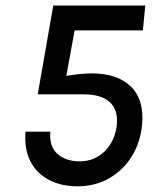

<svg xmlns="http://www.w3.org/2000/svg" viewBox="-20 -659 556 692"><path d="M259 12.5Q201 12.5 156.8 -10.5Q112.5 -33.5 89.8 -77.2Q67 -121 72 -184.5H161.5Q156.5 -131 187.2 -104.2Q218 -77.5 267 -77.5Q322 -77.5 358.8 -115.2Q395.5 -153 401 -210Q406 -263.5 375.5 -291.2Q345 -319 281 -319H116L172 -639H503.5L495 -549.5H249L219 -385.5Q241.5 -389.5 266.5 -392Q291.5 -394.5 311 -394.5Q402.5 -394.5 451.5 -347.2Q500.5 -300 492 -210Q486.5 -147 455.5 -96.5Q424.5 -46 374 -16.8Q323.5 12.5 259 12.5Z"/></svg>

Font: Karla Medium
Style: Italic
Weight: 500
Italic angle: -8°
Designer: Jonathan Pinhorn
Version: Version 2.001